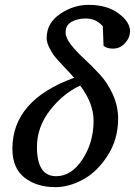

<svg xmlns="http://www.w3.org/2000/svg" viewBox="-20 -758 555 790"><path d="M466 -270Q466 -185 423 -118Q380 -51 322 -19.5Q264 12 208 12Q131 12 81 -27Q31 -66 31 -146Q31 -346 285 -438Q274 -451 246.5 -480Q219 -509 207 -523.5Q195 -538 183.5 -560.5Q172 -583 172 -602Q172 -663 227 -700.5Q282 -738 345 -738Q420 -738 467.5 -703Q515 -668 515 -630Q515 -603 494.5 -580.5Q474 -558 445 -558Q418 -558 406 -570L403 -650Q375 -682 333 -682Q300 -682 275 -668.5Q250 -655 250 -625Q250 -602 272 -574Q294 -546 326 -516.5Q358 -487 390 -452.5Q422 -418 444 -370Q466 -322 466 -270ZM365 -261Q365 -333 310 -406Q239 -373 185.5 -304Q132 -235 132 -153Q132 -33 211 -33Q274 -33 319.5 -102.5Q365 -172 365 -261Z"/></svg>

Font: Veleka
Style: Italic
Weight: 400
Italic angle: -12°
Designer: Stefan Peev, Context Ltd, 2016; SIL International, 1997-2014.
Foundry: Stefan Peev, Context Ltd, 2016
Version: Version 1.000